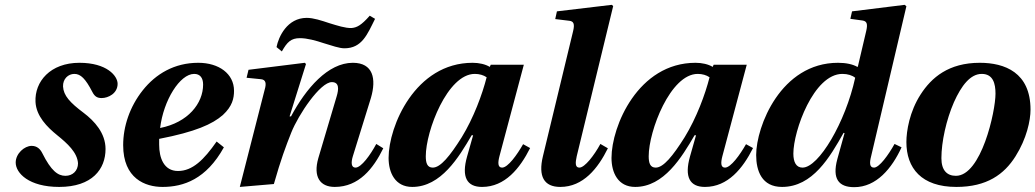

<svg xmlns="http://www.w3.org/2000/svg" viewBox="-20 -762 4287 795"><path d="M45 -89C45 -45 100 12 225 12C362 12 417 -62 417 -145C417 -211 371 -261 326 -295C270 -337 243 -366 241 -404C240 -435 262 -456 288 -456C314 -456 334 -436 362 -382C372 -362 383 -356 401 -356C428 -356 467 -375 467 -415C467 -448 422 -502 309 -502C188 -502 123 -424 127 -340C130 -281 175 -236 217 -202C259 -168 300 -131 303 -86C303 -55 281 -34 251 -34C220 -34 192 -54 155 -128C147 -144 134 -158 111 -158C81 -158 45 -126 45 -89Z M490 -161C490 -23 581 12 653 12C740 12 834 -20 907 -152L877 -176C824 -100 777 -54 717 -54C658 -54 639 -109 639 -163V-187C789 -216 860 -248 903 -286C942 -322 949 -355 949 -386C949 -457 886 -502 801 -502C702 -502 625 -456 571 -388C517 -320 490 -238 490 -161ZM643 -232C657 -347 725 -456 784 -456C808 -456 821 -440 821 -412C821 -334 759 -255 643 -232Z M1125 -567 1147 -549C1169 -588 1185 -604 1222 -604C1252 -604 1288 -594 1321 -583C1354 -573 1385 -562 1406 -562C1479 -562 1501 -620 1533 -684L1511 -697C1475 -656 1457 -648 1436 -646C1410 -645 1377 -656 1344 -666C1311 -677 1278 -688 1250 -688C1169 -688 1133 -609 1125 -567ZM973 12 1114 0C1143 -102 1163 -155 1186 -213C1216 -288 1306 -422 1354 -422C1385 -422 1383 -393 1374 -363L1298 -107C1276 -30 1305 12 1366 12C1466 12 1526 -64 1567 -148L1538 -166C1514 -121 1476 -68 1452 -68C1434 -68 1433 -89 1441 -115L1516 -357C1539 -436 1525 -502 1441 -502C1338 -502 1247 -396 1185 -280H1179L1247 -497L1242 -502L1009 -473L1001 -440L1061 -434C1080 -432 1084 -418 1076 -391Z M1589 -108C1589 -47 1616 12 1687 12C1806 12 1880 -111 1933 -202H1939L1914 -114C1890 -29 1913 12 1976 12C2071 12 2133 -65 2175 -149L2146 -165C2121 -121 2083 -68 2059 -68C2041 -68 2041 -88 2048 -115L2149 -494H2012L2008 -485C1990 -496 1964 -502 1937 -502C1699 -502 1589 -239 1589 -108ZM1743 -115C1743 -220 1833 -456 1946 -456C1965 -456 1982 -451 1995 -442C1977 -371 1941 -274 1892 -194C1843 -116 1804 -68 1772 -68C1749 -68 1743 -87 1743 -115Z M2228 -115C2208 -32 2232 12 2300 12C2395 12 2456 -65 2497 -148L2466 -166C2440 -118 2401 -68 2379 -68C2361 -68 2362 -88 2368 -115L2519 -737L2513 -742L2286 -715L2279 -683L2337 -676C2356 -674 2360 -662 2353 -633Z M2512 -108C2512 -47 2539 12 2610 12C2729 12 2803 -111 2856 -202H2862L2837 -114C2813 -29 2836 12 2899 12C2994 12 3056 -65 3098 -149L3069 -165C3044 -121 3006 -68 2982 -68C2964 -68 2964 -88 2971 -115L3072 -494H2935L2931 -485C2913 -496 2887 -502 2860 -502C2622 -502 2512 -239 2512 -108ZM2666 -115C2666 -220 2756 -456 2869 -456C2888 -456 2905 -451 2918 -442C2900 -371 2864 -274 2815 -194C2766 -116 2727 -68 2695 -68C2672 -68 2666 -87 2666 -115Z M3111 -120C3111 -55 3134 12 3218 12C3345 12 3416 -111 3473 -212L3477 -211L3447 -103C3425 -21 3453 13 3517 13C3609 13 3673 -65 3713 -152L3684 -166C3659 -121 3621 -68 3599 -68C3580 -68 3580 -88 3587 -115L3733 -736L3726 -742L3508 -715L3501 -684L3552 -677C3570 -674 3573 -662 3567 -635L3532 -486L3530 -485C3511 -496 3483 -502 3450 -502C3213 -502 3111 -238 3111 -120ZM3265 -126C3265 -220 3349 -456 3468 -456C3490 -456 3509 -450 3521 -440C3481 -256 3370 -68 3303 -68C3277 -68 3265 -90 3265 -126Z M3733 -174C3733 -66 3795 12 3940 12C4066 12 4138 -40 4185 -115C4231 -188 4247 -263 4247 -308C4247 -462 4140 -502 4037 -502C3908 -502 3837 -441 3792 -371C3746 -300 3733 -219 3733 -174ZM3878 -107C3878 -174 3898 -266 3930 -339C3961 -408 3998 -456 4045 -456C4092 -456 4102 -416 4102 -374C4102 -300 4043 -34 3938 -34C3901 -34 3878 -57 3878 -107Z"/></svg>

Font: Heuristica
Style: Bold Italic
Weight: 700
Italic angle: -13°
Version: Version 1.0.1